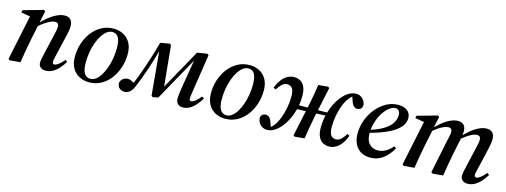

<svg xmlns="http://www.w3.org/2000/svg" viewBox="-16 -1039 4254 1615"><g transform="rotate(15 2111.0 -231.0)"><path d="M56 8 45 -2 129 -403 150 -389 48 -406 52 -427 226 -476 239 -466 215 -352 214 -344 185 -205Q175 -155 166 -103.5Q157 -52 149 0ZM369 14Q343 14 326 0Q309 -14 309 -39Q309 -54 312.5 -73Q316 -92 322 -116L361 -285Q367 -308 371.5 -331.5Q376 -355 376 -368Q376 -387 367.5 -395.5Q359 -404 345 -404Q328 -404 306.5 -395Q285 -386 258.5 -368Q232 -350 200 -322L194 -347H200Q234 -384 270 -413Q306 -442 342 -459Q378 -476 411 -476Q442 -476 460 -457.5Q478 -439 478 -402Q478 -380 474 -357Q470 -334 464 -311L420 -122Q416 -106 414 -93.5Q412 -81 412 -74Q412 -65 416.5 -60Q421 -55 428 -55Q442 -55 464 -71Q486 -87 510 -117L528 -104Q511 -76 487.5 -48.5Q464 -21 434.5 -3.5Q405 14 369 14Z M748 14Q703 14 664 -5.5Q625 -25 602 -65Q579 -105 579 -165Q579 -226 597.5 -281.5Q616 -337 650 -381Q684 -425 731 -450.5Q778 -476 835 -476Q881 -476 919 -456.5Q957 -437 980 -397.5Q1003 -358 1003 -298Q1003 -237 984.5 -181Q966 -125 932.5 -81Q899 -37 852 -11.5Q805 14 748 14ZM752 -17Q777 -17 799.5 -34Q822 -51 840.5 -81Q859 -111 873 -150Q887 -189 894.5 -233.5Q902 -278 902 -323Q902 -388 884 -417Q866 -446 831 -446Q806 -446 783.5 -429Q761 -412 742 -382Q723 -352 709 -313Q695 -274 687.5 -230Q680 -186 680 -140Q680 -75 699 -46Q718 -17 752 -17Z M1056 14Q1033 14 1014.5 -0.5Q996 -15 994 -47Q1000 -73 1019 -86Q1038 -99 1059 -99Q1071 -99 1081 -95.5Q1091 -92 1103.5 -85Q1116 -78 1133 -66L1117 -45L1102 -57Q1112 -76 1120.5 -96Q1129 -116 1137.5 -138Q1146 -160 1155 -186Q1164 -212 1175 -243Q1195 -301 1211.5 -356Q1228 -411 1242 -462L1323 -476L1335 -466L1372 -87H1353L1363 -103Q1413 -192 1463 -282.5Q1513 -373 1563 -462L1649 -476L1662 -466L1609 -121Q1607 -105 1605.5 -93.5Q1604 -82 1604 -72Q1604 -64 1608.5 -59.5Q1613 -55 1620 -55Q1635 -55 1655.5 -71Q1676 -87 1700 -117L1719 -104Q1702 -76 1679 -48.5Q1656 -21 1627.5 -3.5Q1599 14 1564 14Q1537 14 1520.5 -2.5Q1504 -19 1504 -48Q1504 -62 1506 -78.5Q1508 -95 1511 -119L1564 -440L1590 -419H1572L1565 -407Q1509 -307 1455 -209Q1401 -111 1346 -13L1299 -4L1287 -14L1249 -430L1263 -431Q1249 -377 1234 -327Q1219 -277 1204 -231Q1195 -206 1186 -180.5Q1177 -155 1168 -131Q1159 -107 1150.5 -86Q1142 -65 1134 -47Q1118 -13 1099 0.5Q1080 14 1056 14Z M1933 14Q1888 14 1849 -5.5Q1810 -25 1787 -65Q1764 -105 1764 -165Q1764 -226 1782.5 -281.5Q1801 -337 1835 -381Q1869 -425 1916 -450.5Q1963 -476 2020 -476Q2066 -476 2104 -456.5Q2142 -437 2165 -397.5Q2188 -358 2188 -298Q2188 -237 2169.5 -181Q2151 -125 2117.5 -81Q2084 -37 2037 -11.5Q1990 14 1933 14ZM1937 -17Q1962 -17 1984.5 -34Q2007 -51 2025.5 -81Q2044 -111 2058 -150Q2072 -189 2079.5 -233.5Q2087 -278 2087 -323Q2087 -388 2069 -417Q2051 -446 2016 -446Q1991 -446 1968.5 -429Q1946 -412 1927 -382Q1908 -352 1894 -313Q1880 -274 1872.5 -230Q1865 -186 1865 -140Q1865 -75 1884 -46Q1903 -17 1937 -17Z M2298 13Q2275 13 2255.5 1.5Q2236 -10 2225.5 -29.5Q2215 -49 2214 -72Q2219 -92 2231 -100Q2243 -108 2257 -108Q2276 -108 2289.5 -95Q2303 -82 2312 -53L2329 -4L2326 0L2303 -4L2304 -8Q2331 -19 2353 -49.5Q2375 -80 2391 -122.5Q2407 -165 2416 -213Q2425 -261 2425 -307Q2425 -363 2409 -382.5Q2393 -402 2366 -402Q2340 -402 2320 -382.5Q2300 -363 2281 -334L2261 -345Q2277 -386 2298.5 -415Q2320 -444 2347.5 -459.5Q2375 -475 2407 -475Q2439 -475 2463 -460.5Q2487 -446 2500 -415.5Q2513 -385 2513 -339Q2513 -270 2494.5 -207Q2476 -144 2445 -94Q2414 -44 2376 -15.5Q2338 13 2298 13ZM2479 -220V-256L2778 -259V-232ZM2538 8 2527 -2 2582 -259Q2589 -293 2595.5 -326.5Q2602 -360 2607.5 -394Q2613 -428 2618 -463L2703 -471L2714 -461L2659 -205Q2649 -155 2640 -103.5Q2631 -52 2623 0ZM2837 13Q2805 13 2781 -2Q2757 -17 2744 -47.5Q2731 -78 2731 -123Q2731 -192 2749.5 -255.5Q2768 -319 2799 -368.5Q2830 -418 2868 -446.5Q2906 -475 2946 -475Q2970 -475 2988.5 -463.5Q3007 -452 3018 -433Q3029 -414 3029 -391Q3025 -371 3013 -362.5Q3001 -354 2986 -354Q2968 -354 2954.5 -367Q2941 -380 2932 -409L2915 -458L2918 -462L2940 -458L2939 -454Q2913 -443 2890.5 -412.5Q2868 -382 2852 -339.5Q2836 -297 2827.5 -249Q2819 -201 2819 -155Q2819 -100 2835.5 -80Q2852 -60 2878 -60Q2904 -60 2924 -79.5Q2944 -99 2963 -129L2982 -118Q2967 -77 2945.5 -47.5Q2924 -18 2896.5 -2.5Q2869 13 2837 13Z M3195 14Q3151 14 3116.5 -5.5Q3082 -25 3062.5 -63Q3043 -101 3043 -156Q3043 -218 3065 -275.5Q3087 -333 3124.5 -378Q3162 -423 3210 -449.5Q3258 -476 3311 -476Q3364 -476 3393 -453Q3422 -430 3422 -389Q3422 -359 3405.5 -330.5Q3389 -302 3351.5 -275Q3314 -248 3253 -223.5Q3192 -199 3103 -177L3100 -201Q3192 -226 3243.5 -257Q3295 -288 3316.5 -322.5Q3338 -357 3338 -392Q3338 -417 3326.5 -430.5Q3315 -444 3296 -444Q3274 -444 3246.5 -424Q3219 -404 3195 -368Q3171 -332 3155.5 -284Q3140 -236 3140 -181Q3140 -120 3169.5 -90.5Q3199 -61 3243 -61Q3268 -61 3292 -71Q3316 -81 3336 -97Q3356 -113 3370 -131L3388 -118Q3373 -90 3353.5 -66Q3334 -42 3310.5 -24Q3287 -6 3258.5 4Q3230 14 3195 14Z M3487 8 3476 -2 3560 -403 3581 -389 3479 -406 3483 -427 3657 -476 3670 -466 3646 -355 3647 -353 3616 -205Q3606 -155 3597 -103.5Q3588 -52 3580 0ZM3739 8 3727 -2 3787 -293Q3792 -313 3796.5 -334.5Q3801 -356 3801 -369Q3801 -387 3792.5 -395.5Q3784 -404 3770 -404Q3753 -404 3731 -395Q3709 -386 3682.5 -368Q3656 -350 3625 -323L3619 -346H3625Q3659 -383 3694.5 -412.5Q3730 -442 3766 -459Q3802 -476 3835 -476Q3866 -476 3884 -457.5Q3902 -439 3902 -402Q3902 -388 3900 -376.5Q3898 -365 3896 -351V-348L3866 -205Q3856 -155 3847 -103.5Q3838 -52 3830 0ZM4043 14Q4018 14 4000.5 0Q3983 -14 3983 -39Q3983 -54 3986.5 -73Q3990 -92 3996 -116L4035 -285Q4041 -308 4045.5 -331.5Q4050 -355 4050 -368Q4050 -387 4041.5 -395.5Q4033 -404 4019 -404Q4003 -404 3981.5 -395Q3960 -386 3934 -368Q3908 -350 3876 -322L3870 -346H3876Q3911 -383 3946 -412.5Q3981 -442 4016.5 -459Q4052 -476 4085 -476Q4116 -476 4134 -457.5Q4152 -439 4152 -402Q4152 -380 4148 -357Q4144 -334 4139 -311L4095 -122Q4090 -106 4088 -93.5Q4086 -81 4086 -74Q4086 -65 4091 -60Q4096 -55 4103 -55Q4117 -55 4138 -71Q4159 -87 4184 -117L4202 -104Q4185 -75 4161.5 -48Q4138 -21 4109 -3.5Q4080 14 4043 14Z"/></g></svg>

Font: Source Serif 4 48pt SemiBold
Style: Italic
Weight: 600
Italic angle: -12°
Designer: Frank Grießhammer
Foundry: Adobe Systems Incorporated
Version: Version 4.004;hotconv 1.0.116;makeotfexe 2.5.65601